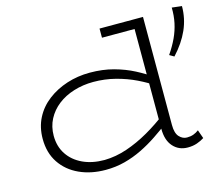

<svg xmlns="http://www.w3.org/2000/svg" viewBox="-100 -827 1129 973"><g transform="rotate(-15 464.0 -340.0)"><path d="M341 14Q264 14 203 -14Q142 -42 107 -94.5Q72 -147 72 -220Q72 -281 97 -329.5Q122 -378 166.5 -412Q211 -446 268 -464.5Q325 -483 389 -483Q456 -483 513 -467.5Q570 -452 617 -427.5Q664 -403 702 -376V-330Q663 -357 614.5 -380.5Q566 -404 510 -418.5Q454 -433 394 -433Q340 -433 291.5 -418Q243 -403 207 -375Q171 -347 150.5 -308Q130 -269 130 -221Q130 -165 157.5 -123.5Q185 -82 234 -59Q283 -36 348 -36Q407 -37 466 -57Q525 -77 583.5 -110.5Q642 -144 697 -187V-138Q659 -109 618 -81.5Q577 -54 533 -32.5Q489 -11 441.5 1.5Q394 14 341 14ZM772 12Q725 12 695.5 -21Q666 -54 666 -114V-686H723V-119Q723 -76 740.5 -57Q758 -38 781 -38Q800 -38 815 -43.5Q830 -49 843 -59L859 -14Q842 -3 820.5 4.5Q799 12 772 12ZM495 -638V-686H714V-638ZM876 -694 928 -688Q928 -623 902 -564.5Q876 -506 825 -451L801 -465Q827 -503 844 -539.5Q861 -576 869 -614Q877 -652 876 -694Z"/></g></svg>

Font: BioRhyme SemiExpanded Light
Style: Regular
Weight: 300
Width: 6
Designer: Aoife Mooney
Foundry: Aoife Mooney Type
Version: Version 1.600;gftools[0.9.33]